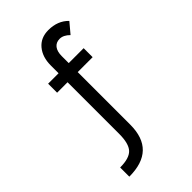

<svg xmlns="http://www.w3.org/2000/svg" viewBox="-275 -802 1110 1110"><g transform="rotate(-45 280.0 -247.0)"><path d="M86.5 144Q161.5 144 190.8 113Q220 82 220 2V-419.5H134.5V-493H220V-556.5Q220 -625.5 256 -668.5Q292 -711.5 354.5 -711.5Q431 -711.5 478 -663L425 -600Q395.5 -629.5 365 -629.5Q335.5 -629.5 319.2 -608.8Q303 -588 303 -549.5V-493H425V-419.5H303V10Q303 219 86.5 219Z"/></g></svg>

Font: HK Grotesk Medium
Style: Regular
Weight: 500
Designer: Alfredo Marco Pradil
Foundry: Hanken Design Co.
Version: Version 3.001;FEAKit 1.0